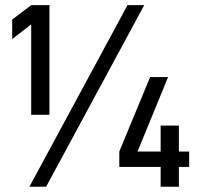

<svg xmlns="http://www.w3.org/2000/svg" viewBox="-20 -710 769 730"><path d="M699.2 -75.2H660.2V0H590.8V-75.2H433.6V-133.8L550.8 -417H619.1L502.9 -133.8H590.8V-232.4H660.2V-133.8H699.2ZM464.8 -690.4H528.3L155.3 0H91.8ZM98.6 -617.2 26.4 -561.5V-635.7L98.6 -690.4H168V-273.4H98.6Z"/></svg>

Font: Dinish
Style: Regular
Weight: 400
Designer: Bert Driehuis
Foundry: Playbeing
Version: Version 3.006; git-39231f3c-release